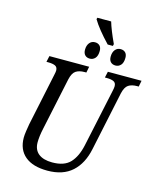

<svg xmlns="http://www.w3.org/2000/svg" viewBox="-147 -1138 1030 1250"><g transform="rotate(15 367.5 -513.0)"><path d="M90 -159Q90 -175 94 -203Q98 -231 102 -252L176 -603Q181 -625 181 -634Q181 -657 164.5 -665Q148 -673 117 -673H105L114 -714H382L374 -673H362Q326 -673 304 -658.5Q282 -644 272 -600L197 -247Q185 -192 185 -152Q185 -102 217.5 -76Q250 -50 310 -50Q391 -50 430.5 -92Q470 -134 487 -212L571 -605Q575 -623 575 -634Q575 -657 558.5 -665Q542 -673 511 -673H499L508 -714H735L727 -673H716Q680 -673 658 -658.5Q636 -644 626 -600L542 -203Q521 -101 459.5 -45.5Q398 10 293 10Q195 10 142.5 -34Q90 -78 90 -159ZM348 -1026 351 -1036H444Q459 -984 499 -898L496 -885H461Q382 -968 348 -1026ZM327 -814Q327 -843 341 -860.5Q355 -878 378 -878Q398 -878 410 -866Q422 -854 422 -831Q422 -798 407.5 -782Q393 -766 372 -766Q351 -766 339 -778.5Q327 -791 327 -814ZM500 -814Q500 -843 514 -860.5Q528 -878 551 -878Q571 -878 583 -866Q595 -854 595 -831Q595 -798 580.5 -782Q566 -766 545 -766Q524 -766 512 -778.5Q500 -791 500 -814Z"/></g></svg>

Font: Noto Serif Narrow
Style: Italic
Weight: 400
Width: 4
Italic angle: -12°
Designer: Monotype Design Team
Foundry: Monotype Imaging Inc.
Version: Version 1.001